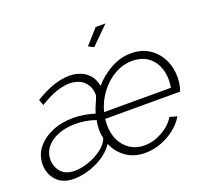

<svg xmlns="http://www.w3.org/2000/svg" viewBox="-127 -885 1138 1050"><g transform="rotate(-20 441.5 -360.0)"><path d="M135 10Q68 10 33 -29Q-2 -68 -2 -122Q-2 -176 30.5 -217Q63 -258 118 -281.5Q173 -305 241 -305Q274 -305 306.5 -299.5Q339 -294 366 -285Q373 -310 383.5 -332.5Q394 -355 402 -378Q402 -428 371.5 -458.5Q341 -489 286 -489Q248 -489 204.5 -473Q161 -457 113 -427L101 -461Q212 -529 299 -529Q357 -529 395.5 -500Q434 -471 443 -418Q485 -467 541.5 -498Q598 -529 660 -529Q718 -529 762 -501.5Q806 -474 830.5 -426.5Q855 -379 855 -320Q855 -295 850.5 -273.5Q846 -252 841 -240H405Q404 -231 403.5 -222Q403 -213 403 -204Q403 -153 422.5 -114Q442 -75 477 -52.5Q512 -30 559 -30Q611 -30 661.5 -58Q712 -86 739 -130L781 -118Q759 -81 722 -52Q685 -23 640 -6.5Q595 10 549 10Q485 10 439 -22Q393 -54 371 -107Q342 -65 299 -39Q256 -13 212 -1.5Q168 10 135 10ZM801 -277Q803 -288 804 -300Q805 -312 805 -323Q805 -368 787.5 -406Q770 -444 735.5 -466Q701 -488 651 -488Q598 -488 549.5 -460.5Q501 -433 464.5 -385.5Q428 -338 412 -277ZM154 -30Q192 -30 235.5 -45.5Q279 -61 313.5 -87Q348 -113 359 -145Q353 -168 353 -194Q353 -222 359 -250Q303 -270 241 -270Q185 -270 141 -252.5Q97 -235 72 -204Q47 -173 47 -132Q47 -92 73 -61Q99 -30 154 -30ZM483 -629 452 -645 528 -730H585Z"/></g></svg>

Font: Raleway Light
Style: Italic
Weight: 300
Italic angle: -12°
Designer: Matt McInerney, Pablo Impallari, Rodrigo Fuenzalida
Foundry: Matt McInerney, Pablo Impallari, Rodrigo Fuenzalida
Version: Version 4.026